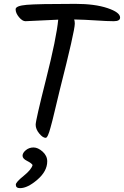

<svg xmlns="http://www.w3.org/2000/svg" viewBox="-20 -734 643 996"><path d="M282 -632 112 -624Q96 -624 78.5 -645Q61 -666 61 -686Q61 -704 118.5 -709Q176 -714 371 -714Q472 -714 537.5 -692Q603 -670 603 -643Q603 -624 570 -624Q537 -624 478 -628Q419 -632 365 -633Q368 -623 368 -611Q368 -574 290 -267Q282 -235 266 -167Q250 -99 242 -72Q228 -19 217 -19Q202 -19 183.5 -41.5Q165 -64 165 -87Q165 -110 219 -323.5Q273 -537 282 -632ZM225 103Q225 154 174 198Q123 242 84 242Q62 242 62 224Q62 211 102.5 178.5Q143 146 149 122Q143 112 120 100.5Q97 89 97 74Q97 59 114 45Q131 31 154 31Q177 31 201 52.5Q225 74 225 103Z"/></svg>

Font: Kalam
Style: Regular
Weight: 400
Designer: Lipi Raval (Devanagari and Latin), Jonny Pinhorn (Latin)
Foundry: Indian Type Foundry
Version: Version 2.001;PS 1.0;hotconv 1.0.79;makeotf.lib2.5.61930; tt